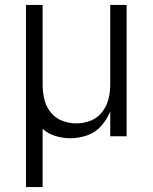

<svg xmlns="http://www.w3.org/2000/svg" viewBox="-20 -550 616 775"><path d="M85 205H152V-30Q174 -10 204 -1Q234 8 264 8Q298 8 331.5 -3.5Q365 -15 388.5 -41.5Q412 -68 425 -100V0H491V-530H425V-210Q425 -180 418 -151Q411 -122 392.5 -98Q374 -74 346 -63Q318 -52 288 -52Q258 -52 230 -63Q202 -74 183.5 -98Q165 -122 158.5 -151Q152 -180 152 -210V-530H85Z"/></svg>

Font: Iosevka Sparkle Light
Style: Regular
Weight: 300
Designer: Belleve Invis
Foundry: Belleve Invis
Version: Version 4.5.0; ttfautohint (v1.8.3)